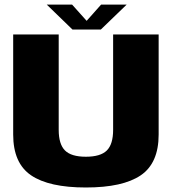

<svg xmlns="http://www.w3.org/2000/svg" viewBox="-20 -828 772 852"><path d="M361 4Q525 4 604.5 -50Q684 -104 684 -231V-675H482V-252Q482 -188 454 -160.2Q426 -132.5 361 -132.5Q296 -132.5 268.2 -160.5Q240.5 -188.5 240.5 -252V-675H38.5V-231Q38.5 -104 118 -50Q197.5 4 361 4ZM301.5 -697H427.5L542 -807.5H428.5L364.5 -735.5L300 -807.5H187.5Z"/></svg>

Font: Anybody UltraCondensed Thin ExtraBold
Style: Regular
Weight: 800
Version: Version 1.111